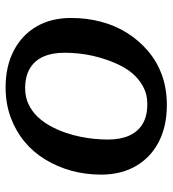

<svg xmlns="http://www.w3.org/2000/svg" viewBox="14 -602 601 668"><g transform="rotate(90 314.0 -267.5)"><path d="M442 -198Q450 -222 455 -246Q460 -270 462.5 -295Q465 -320 465 -343Q465 -386 451.5 -416.5Q438 -447 411 -463.5Q384 -480 341 -480Q311 -480 287 -468.5Q263 -457 244 -438Q225 -419 211 -393Q197 -367 187 -337Q179 -314 173.5 -289.5Q168 -265 165.5 -240Q163 -215 163 -192Q163 -149 176.5 -118.5Q190 -88 217.5 -71.5Q245 -55 287 -55Q317 -55 341.5 -66.5Q366 -78 384.5 -97Q403 -116 417.5 -142Q432 -168 442 -198ZM42 -215Q42 -269 55 -318.5Q68 -368 94 -409.5Q120 -451 157 -482.5Q194 -514 241 -531Q288 -548 345 -548Q418 -548 472 -520.5Q526 -493 556.5 -441.5Q587 -390 587 -319Q587 -265 573.5 -216Q560 -167 534.5 -125Q509 -83 472 -52.5Q435 -22 387.5 -4.5Q340 13 283 13Q211 13 156.5 -15Q102 -43 72 -94Q42 -145 42 -215Z"/></g></svg>

Font: Roboto Serif Medium
Style: Italic
Weight: 500
Italic angle: -10°
Designer: Greg Gazdowicz
Foundry: Commercial Type
Version: Version 1.008